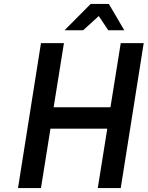

<svg xmlns="http://www.w3.org/2000/svg" viewBox="-20 -950 746 970"><path d="M306 -797 438 -930H530L608 -797H527L479 -869L400 -797ZM71 0 187 -732H303L251 -408H538L590 -732H706L590 0H474L522 -300H235L187 0Z"/></svg>

Font: Exo
Style: Demi Bold Italic
Weight: 600
Designer: Natanael Gama
Version: Version 1